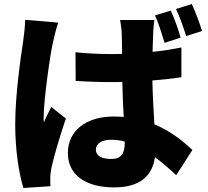

<svg xmlns="http://www.w3.org/2000/svg" viewBox="-20 -875 1040 959"><path d="M989 -720C978 -757 957 -814 938 -855L859 -830C879 -789 896 -738 910 -695ZM882 -687C872 -725 852 -781 833 -822L754 -798C774 -756 788 -705 802 -661ZM106 -776C105 -739 99 -694 95 -664C84 -591 56 -405 56 -253C56 -119 76 -3 97 64L232 55C231 39 231 21 231 10C231 0 234 -23 237 -37C249 -94 279 -194 309 -283L236 -341C223 -312 211 -293 199 -264C198 -268 198 -284 198 -287C198 -379 232 -610 244 -661C248 -679 262 -740 271 -762ZM603 -161C603 -107 584 -81 536 -81C494 -81 459 -93 459 -128C459 -159 490 -177 536 -177C559 -177 581 -174 603 -168ZM886 -638C841 -629 792 -621 742 -616C743 -657 744 -690 745 -709C746 -731 748 -756 751 -775H580C584 -754 588 -722 588 -707C589 -689 589 -652 590 -606C571 -605 553 -605 534 -605C474 -605 415 -608 357 -614L358 -471C417 -467 476 -465 535 -465C553 -465 572 -465 591 -466C592 -404 595 -343 598 -291C582 -292 565 -293 548 -293C410 -293 319 -222 319 -111C319 1 411 61 550 61C680 61 741 3 754 -90C788 -65 823 -35 860 0L941 -126C897 -167 836 -219 751 -254C748 -312 743 -383 741 -473C793 -477 842 -483 886 -489Z"/></svg>

Font: Noto Sans Korean Black
Style: Bold
Weight: 900
Designer: Ryoko NISHIZUKA (kana & ideographs); Paul D. Hunt (Latin, Greek & Cyrillic); Wenlong ZHANG (bopomofo); Sandoll Communica
Foundry: Adobe Systems Incorporated
Version: Version 1.000;PS 1;hotconv 1.0.78;makeotf.lib2.5.61930